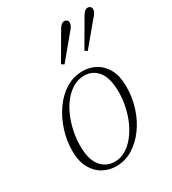

<svg xmlns="http://www.w3.org/2000/svg" viewBox="-182 -833 849 945"><g transform="rotate(-30 243.0 -360.5)"><path d="M199 13Q160 13 125.5 -5.5Q91 -24 69.5 -62.5Q48 -101 48 -160Q48 -219 66 -275Q84 -331 116 -376.5Q148 -422 191.5 -449Q235 -476 287 -476Q328 -476 362 -457Q396 -438 416.5 -400Q437 -362 437 -302Q437 -242 419 -185.5Q401 -129 368.5 -84.5Q336 -40 293 -13.5Q250 13 199 13ZM204 -10Q236 -10 264.5 -26.5Q293 -43 316.5 -72Q340 -101 356.5 -137.5Q373 -174 382 -215.5Q391 -257 391 -298Q391 -378 361 -415.5Q331 -453 283 -453Q250 -453 221 -436.5Q192 -420 168.5 -391.5Q145 -363 128.5 -325.5Q112 -288 103 -246.5Q94 -205 94 -163Q94 -84 125 -47Q156 -10 204 -10ZM213 -558 295 -699Q305 -717 313.5 -725.5Q322 -734 332 -734Q342 -734 347.5 -728.5Q353 -723 353 -714Q353 -706 348 -696Q343 -686 331 -673L228 -549ZM346 -558 428 -699Q438 -717 446.5 -725.5Q455 -734 465 -734Q474 -734 480 -728.5Q486 -723 486 -714Q486 -706 481 -696Q476 -686 463 -673L360 -549Z"/></g></svg>

Font: Source Serif 4 36pt Light
Style: Italic
Weight: 300
Italic angle: -12°
Designer: Frank Grießhammer
Foundry: Adobe Systems Incorporated
Version: Version 4.004;hotconv 1.0.116;makeotfexe 2.5.65601